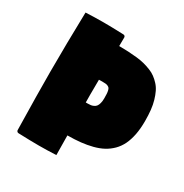

<svg xmlns="http://www.w3.org/2000/svg" viewBox="-141 -700 781 815"><g transform="rotate(30 249.0 -293.0)"><path d="M240.2 -293Q240.2 -286.6 240.4 -274.4Q240.5 -262.2 240.5 -255.9H249.8Q258.8 -255.9 265.3 -256.8Q271.7 -257.8 278.7 -261.1Q285.6 -264.4 289.9 -270Q294.2 -275.6 297 -285.8Q299.8 -295.9 299.8 -309.8Q299.8 -323.7 299.3 -332Q298.8 -340.3 297.1 -347.4Q295.4 -354.5 292.8 -357.9Q290.3 -361.3 285 -363.9Q279.8 -366.5 273.3 -367.1Q266.8 -367.7 256.6 -367.7Q254.4 -367.7 249.1 -367.6Q243.9 -367.4 240.7 -367.4Q240.2 -318.1 240.2 -293ZM44.9 -293Q44.9 -429.7 48.8 -585.9Q95.2 -588.1 134.3 -588.1Q174.6 -588.1 234.4 -585.9Q238.5 -585.9 241.3 -583.1Q244.1 -580.3 244.1 -576.2Q244.1 -558.6 243.7 -534.2Q269.3 -533.9 289.6 -533Q309.8 -532 331.1 -529.7Q352.3 -527.3 368.8 -523.1Q385.3 -518.8 401.7 -512.3Q418.2 -505.9 430.5 -496.7Q442.9 -487.5 454.2 -475.2Q465.6 -462.9 473.3 -446.9Q481 -430.9 486.8 -411Q492.7 -391.1 495.4 -366.6Q498 -342 498 -312.7Q498 -276.1 492.2 -246.3Q486.3 -216.6 475.5 -194.2Q464.6 -171.9 447.8 -155Q430.9 -138.2 410.4 -127.1Q389.9 -116 363 -109Q336.2 -102.1 307.4 -99Q278.6 -95.9 242.9 -95.7Q243.9 -31.5 244.1 0Q197.8 2.2 158.7 2.2Q118.4 2.2 58.6 0Q54.7 0 51.8 -2.9Q48.8 -5.9 48.8 -9.8Q44.9 -193.4 44.9 -293Z"/></g></svg>

Font: Digitalt
Style: Medium
Weight: 500
Designer: gluk
Foundry: gluk
Version: Version 0.60